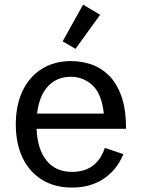

<svg xmlns="http://www.w3.org/2000/svg" viewBox="-20 -805 613 836"><path d="M293.5 11.7Q218.3 11.7 163.3 -22Q108.4 -55.7 78.6 -117.4Q48.8 -179.2 48.8 -263.2Q48.8 -347.7 78.6 -409.7Q108.4 -471.7 162.6 -505.4Q216.8 -539.1 290 -539.1Q332 -539.1 374.3 -525.6Q416.5 -512.2 451.4 -479.2Q486.3 -446.3 507.6 -388.9Q528.8 -331.5 528.8 -244.1H139.2Q143.1 -154.3 182.9 -105.5Q222.7 -56.6 293.5 -56.6Q401.4 -56.6 436.5 -161.1L517.1 -133.8Q488.8 -64.9 431.4 -26.6Q374 11.7 293.5 11.7ZM288.6 -470.7Q227.5 -470.7 189 -429.4Q150.4 -388.2 141.6 -310.5H432.1Q422.4 -397.5 382.3 -434.1Q342.3 -470.7 288.6 -470.7ZM308.6 -592.3 252.9 -625 341.8 -784.7 416 -740.7Z"/></svg>

Font: Schibsted Grotesk
Style: Regular
Weight: 400
Designer: Bakken & Baeck AS, Henrik Kongsvoll
Foundry: Schibsted ASA
Version: Version 1.100; ttfautohint (v1.8.4.7-5d5b);gftools[0.9.25]